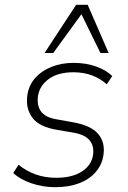

<svg xmlns="http://www.w3.org/2000/svg" viewBox="-20 -769 532 797"><path d="M209 8Q157 8 109.5 -8.5Q62 -25 35 -51L57 -85Q89 -59 128 -45Q167 -31 213 -31Q279 -31 319 -56.5Q359 -82 366 -124Q372 -162 352 -186.5Q332 -211 281 -219L217 -230Q142 -242 113.5 -281.5Q85 -321 94 -377Q101 -418 127.5 -447Q154 -476 195 -492Q236 -508 285 -508Q339 -508 381.5 -492Q424 -476 446 -453L423 -419Q397 -443 362 -456Q327 -469 285 -469Q221 -469 183 -441.5Q145 -414 138 -372Q132 -333 149.5 -307.5Q167 -282 213 -274L280 -262Q357 -249 387.5 -213Q418 -177 409 -123Q403 -85 377.5 -55Q352 -25 309 -8.5Q266 8 209 8ZM165 -549 296 -749H344L431 -549H397L318 -710L201 -549Z"/></svg>

Font: Mulish ExtraLight
Style: Italic
Weight: 200
Italic angle: -9°
Designer: Vernon Adams
Foundry: Vernon Adams
Version: Version 3.603